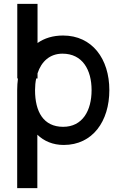

<svg xmlns="http://www.w3.org/2000/svg" viewBox="-20 -740 648 1000"><path d="M70 -331.5H73.5C71 -312 69.5 -291.5 69.5 -270.5V240H174.5V-38.5C209 -5 255.5 15 312 15C462.5 15 549.5 -108.5 549.5 -270.5C549.5 -433.5 460 -555 308.5 -555C255.5 -555 211 -541 175.5 -516V-720H70ZM162.5 -270.5C162.5 -292 164.5 -312.5 168.5 -331.5H175.5V-358C195.5 -419.5 239.5 -460.5 305.5 -460.5C409.5 -460.5 457 -376.5 457 -270.5C457 -163.5 409.5 -79.5 309 -79.5C206 -79.5 162.5 -158.5 162.5 -270.5Z"/></svg>

Font: Eudonet SemiBold
Style: Regular
Weight: 600
Designer: Mikhail Sharanda
Foundry: Mikhail Sharanda
Version: Version 4.503;Glyphs 3.1.2 (3151)